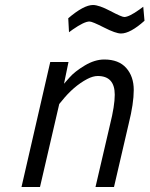

<svg xmlns="http://www.w3.org/2000/svg" viewBox="-20 -748 598 768"><path d="M371 -444Q352 -444 329 -432Q274 -403 227 -344L217 -332L140 0H66L181 -500H254L236 -413L258 -438Q279 -462 319 -486Q359 -510 397 -510Q455 -510 485 -476Q515 -442 515 -388Q515 -334 495 -254L436 0H362L420 -249Q439 -325 439 -369Q439 -444 371 -444ZM464 -614Q443 -614 396 -638Q349 -662 338 -662Q317 -662 271 -630L256 -619L253 -675Q315 -728 352 -728Q376 -728 421.5 -704Q467 -680 477 -680Q496 -680 538 -710L553 -721L558 -665Q501 -614 464 -614Z"/></svg>

Font: Titillium Web
Style: Italic
Weight: 400
Italic angle: -13°
Version: Version 1.002;PS 57.000;hotconv 1.0.70;makeotf.lib2.5.55311